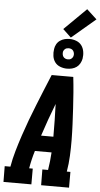

<svg xmlns="http://www.w3.org/2000/svg" viewBox="-88 -1233 667 1275"><g transform="rotate(5 246.0 -595.5)"><path d="M-14 0 -15 -105H23Q32 -158 47.5 -211.5Q63 -265 80.5 -317.5Q98 -370 117.5 -422.5Q137 -475 158 -527Q179 -579 200 -631Q221 -683 243 -735H387Q393 -683 397 -631Q401 -579 404 -527Q407 -475 409.5 -422.5Q412 -370 412.5 -317.5Q413 -265 410.5 -211.5Q408 -158 399 -105H423V0H237L236 -105H274Q279 -135 282 -164Q285 -193 287 -223H176Q167 -194 160 -164.5Q153 -135 148 -105H172V0ZM208 -328H290Q290 -383 289 -437.5Q288 -492 286 -546Q265 -492 245.5 -437.5Q226 -383 208 -328ZM340 -786Q317 -786 295 -794.5Q273 -803 260 -820.5Q247 -838 243.5 -861.5Q240 -885 244 -909Q246 -925 254.5 -940.5Q263 -956 277.5 -966Q292 -976 308 -980Q324 -984 341 -984Q364 -984 386 -975.5Q408 -967 421 -949.5Q434 -932 438 -908.5Q442 -885 438 -861Q435 -845 426.5 -829.5Q418 -814 404 -804Q390 -794 373.5 -790Q357 -786 340 -786ZM341 -848Q347 -848 353 -849.5Q359 -851 364 -855Q369 -859 372.5 -864.5Q376 -870 377 -876Q379 -885 377 -893.5Q375 -902 370.5 -908.5Q366 -915 358 -918.5Q350 -922 341 -922Q335 -922 328.5 -920.5Q322 -919 317 -915Q312 -911 308.5 -905.5Q305 -900 304 -894Q303 -885 304.5 -876.5Q306 -868 311 -861.5Q316 -855 324 -851.5Q332 -848 341 -848ZM348 -994 293 -1046 440 -1191 507 -1129Z"/></g></svg>

Font: Iosevka Curly Slab Extrabold
Style: Italic
Weight: 800
Italic angle: -9°
Monospace: yes
Designer: Belleve Invis
Foundry: Belleve Invis
Version: Version 22.1.2; ttfautohint (v1.8.4)